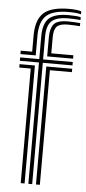

<svg xmlns="http://www.w3.org/2000/svg" viewBox="-56 -840 392 873"><g transform="rotate(5 139.5 -404.0)"><path d="M20.8 -584.5V-600H73V-673Q73 -745.5 107.4 -777Q141.8 -808.5 223.2 -808.5Q260.8 -808.5 279.2 -802V-788.8Q256.2 -794.2 223.2 -794.2Q151.5 -794.2 121 -766.4Q90.5 -738.5 90.5 -673V-584.5ZM108 0V-553.8H20.8V-569.2H108V-673Q108 -731.2 134.2 -755.6Q160.5 -780 223.2 -780Q242.5 -780 255.8 -778.9Q269 -777.8 279.2 -775.5V-762.5Q267.8 -763.5 254 -764.4Q240.2 -765.2 223.2 -765.2Q169.8 -765.2 147.6 -744.5Q125.5 -723.8 125.5 -673V-569.2H261V-553.8H125.5V0ZM142.8 -584.5V-673Q142.8 -711.5 158.5 -731.4Q174.2 -751.2 223.2 -751.2Q237.5 -751.2 250.9 -750.4Q264.2 -749.5 279.2 -748.5V-734.2Q264 -735.2 250.9 -736Q237.8 -736.8 223.2 -736.8Q188 -736.8 174.1 -722.9Q160.2 -709 160.2 -673V-600H261V-584.5ZM73.2 0V-523H20.8V-538.5H90.8V0ZM142.8 0V-538.5H261V-523H160.5V0Z"/></g></svg>

Font: Big Shoulders Inline Display SemiBold
Style: Regular
Weight: 600
Designer: Patric King
Foundry: XO Type Co
Version: Version 1.000